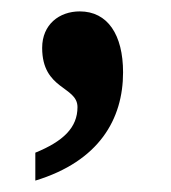

<svg xmlns="http://www.w3.org/2000/svg" viewBox="-20 -163 300 337"><path d="M42 105V154C154 120 196 46 196 -36C196 -102 169 -143 120 -143C84 -143 54 -120 54 -79C54 -5 116 -12 116 25C116 61 91 85 42 105Z"/></svg>

Font: Noto Serif Condensed
Style: Bold
Weight: 700
Width: 3
Designer: Monotype Design Team
Foundry: Monotype Imaging Inc.
Version: Version 2.015